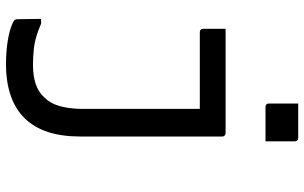

<svg xmlns="http://www.w3.org/2000/svg" viewBox="-207 -607 1014 640"><g transform="rotate(90 300.0 -287.0)"><path d="M424 -532Q427 -532 429.5 -530.5Q432 -529 433.5 -526.5Q435 -524 435 -521V-47Q435 14 420 60Q405 106 375 137Q345 168 299.5 184Q254 200 193 200Q159 200 128.5 196Q98 192 76 185Q54 178 46 171Q46 169 45 167Q44 165 44 163Q44 143 43.5 123Q43 103 43 83H59Q79 92 100.5 98.5Q122 105 146 107.5Q170 110 197 110Q233 110 260 101Q287 92 305 72Q319 58 327 39.5Q335 21 339 -4Q343 -29 343 -58V-446H87Q82 -446 79 -449Q76 -452 76 -457V-532ZM325 -774Q339 -774 353.5 -774Q368 -774 382.5 -774Q397 -774 411.5 -774Q426 -774 440 -774Q445 -774 448 -771Q451 -768 451 -763V-665Q437 -665 422.5 -665Q408 -665 393.5 -665Q379 -665 364.5 -665Q350 -665 336 -665Q331 -665 328 -668Q325 -671 325 -676Z"/></g></svg>

Font: Code D OnePiece
Style: Regular
Weight: 400
Version: Version 1.085; ttfautohint (v1.8.4.7-5d5b);Nerd Fonts 3.0.2